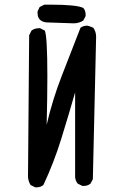

<svg xmlns="http://www.w3.org/2000/svg" viewBox="-20 -807 540 823"><path d="M137 -4H131L111 -14Q102 -29 100 -47L105 -656L115 -676Q129 -686 146 -686H152L172 -676Q183 -651 183 -480Q183 -394 180 -272Q205 -380 245 -482.5Q285 -585 325 -688Q337 -697 354 -697Q359 -697 380 -688Q392 -671 392 -649L378 -39L368 -20Q356 -10 339 -10H333L313 -20Q304 -31 302 -47V-411Q273 -310 242 -210Q211 -110 166 -14Q154 -4 137 -4ZM295 -707 178 -711Q141 -716 141 -751V-758L150 -777L170 -787H199Q308 -787 337 -773Q347 -762 347 -744V-738L337 -719Q319 -707 295 -707Z"/></svg>

Font: Xiaolai SC
Style: Regular
Weight: 400
Designer: Nozomi Seto 瀬戸のぞみ
Version: Version 3.11;December 4, 2020;FontCreator 13.0.0.2613 64-bit